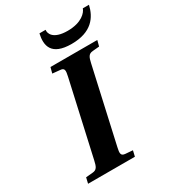

<svg xmlns="http://www.w3.org/2000/svg" viewBox="-213 -1000 986 1108"><g transform="rotate(-30 280.5 -446.0)"><path d="M231 -892C214 -818 227 -746 362 -746C497 -746 544 -818 561 -892H520C512 -868 475 -823 380 -823C285 -823 268 -868 272 -892ZM40 0H352L361 -38L311 -42C283 -45 284 -62 292 -98L403 -594C411 -630 418 -648 447 -650L491 -654L501 -692H189L179 -654L230 -649C258 -647 257 -630 249 -594L138 -98C130 -62 123 -44 94 -42L49 -38Z"/></g></svg>

Font: Heuristica
Style: Bold Italic
Weight: 700
Italic angle: -13°
Version: Version 1.0.1